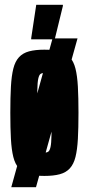

<svg xmlns="http://www.w3.org/2000/svg" viewBox="-20 -725 370 800"><path d="M27 55 199 -565H303L130 55ZM165 8Q127 8 101 1Q75 -6 59 -23.5Q43 -41 35.5 -71Q28 -101 25.5 -146Q23 -191 23 -255Q23 -319 25.5 -364Q28 -409 35.5 -439Q43 -469 59 -486.5Q75 -504 101 -511Q127 -518 165 -518Q203 -518 229 -511Q255 -504 271 -486.5Q287 -469 294.5 -439Q302 -409 304.5 -364Q307 -319 307 -255Q307 -191 304.5 -146Q302 -101 294.5 -71Q287 -41 271 -23.5Q255 -6 229 1Q203 8 165 8ZM165 -89Q175 -89 181 -93Q187 -97 190.5 -112.5Q194 -128 194.5 -162Q195 -196 195 -255Q195 -314 194.5 -348Q194 -382 190.5 -397.5Q187 -413 181 -417Q175 -421 165 -421Q155 -421 149 -417Q143 -413 139.5 -397.5Q136 -382 135.5 -348Q135 -314 135 -255Q135 -196 135.5 -162Q136 -128 139.5 -112.5Q143 -97 149 -93Q155 -89 165 -89ZM110 -561V-566L131 -705H242V-700L208 -561Z"/></svg>

Font: Saira UltraCondensed ExtraBold
Style: Regular
Weight: 800
Width: 1
Designer: Hector Gatti with collaboration of the Omnibus-Type team
Foundry: Omnibus-Type
Version: Version 1.101